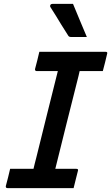

<svg xmlns="http://www.w3.org/2000/svg" viewBox="-20 -966 571 986"><path d="M358 0H19Q8 0 10 -11Q22 -55 32 -99H152Q155 -113 159 -128Q163 -143 166 -155Q193 -265 221 -377Q249 -489 277 -601H168Q163 -601 161 -604.5Q159 -608 160 -612Q172 -656 182 -700H522Q534 -700 530 -689Q520 -645 508 -601H389Q387 -589 383.5 -577Q380 -565 378 -555Q349 -441 320.5 -326.5Q292 -212 264 -99H372Q384 -99 380 -88Q375 -66 369 -44.5Q363 -23 358 0ZM355 -946Q374 -900 390.5 -860.5Q407 -821 426 -776H345Q335 -776 331 -782Q307 -819 293.5 -841.5Q280 -864 268 -883.5Q256 -903 238 -931Q236 -936 239 -941Q242 -946 249 -946Z"/></svg>

Font: Recursive Sn Lnr St Med
Style: Italic
Weight: 500
Italic angle: -15°
Version: Version 1.079;hotconv 1.0.112;makeotfexe 2.5.65598; ttfautoh